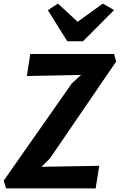

<svg xmlns="http://www.w3.org/2000/svg" viewBox="-42 -1047 665 1067"><path d="M-8 0 -21.5 -43 357.5 -584 408.5 -630.5 107.5 -624.5 126 -747H592L603.5 -705L235.5 -166.5L188.5 -120L509.5 -125.5L489.5 0ZM332 -817.5 224 -990.5 280 -1027 389.5 -926 529.5 -1027 592 -991 419 -817.5Z"/></svg>

Font: Merriweather Sans Italic
Style: Bold
Weight: 700
Italic angle: -7.5°
Designer: Eben Sorkin
Foundry: Eben Sorkin
Version: Version 1.008; ttfautohint (v1.7.19-72a1) -l 8 -r 50 -G 200 